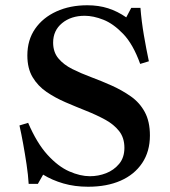

<svg xmlns="http://www.w3.org/2000/svg" viewBox="-20 -700 645 730"><path d="M182 -538Q182 -502 202 -478Q222 -454 255 -437.5Q288 -421 327 -406.5Q366 -392 405 -374.5Q444 -357 477.5 -333.5Q511 -310 530.5 -274Q550 -238 550 -185Q550 -124 520.5 -80Q491 -36 438.5 -13Q386 10 315 10Q264 10 221 -2.5Q178 -15 144 -36L124 -1H89Q87 -35 81 -75Q75 -115 68 -153.5Q61 -192 54 -223L87 -233Q120 -156 160.5 -111.5Q201 -67 243 -48.5Q285 -30 322 -30Q354 -30 383.5 -41.5Q413 -53 433 -77Q453 -101 453 -138Q453 -176 433 -201.5Q413 -227 380 -245Q347 -263 308 -278.5Q269 -294 229.5 -311Q190 -328 157 -350.5Q124 -373 104 -406.5Q84 -440 84 -489Q84 -548 113.5 -590.5Q143 -633 194.5 -656.5Q246 -680 312 -680Q355 -680 391 -668.5Q427 -657 460 -634L479 -670H514Q518 -619 527 -566.5Q536 -514 546 -467L513 -457Q486 -532 448.5 -571Q411 -610 373 -625Q335 -640 302 -640Q250 -640 216 -612Q182 -584 182 -538Z"/></svg>

Font: Brygada 1918 SemiBold
Style: Regular
Weight: 600
Designer: Mateusz Machalski | Borys Kosmynka | Przemek Hoffer
Foundry: NIEPODLEGLA 2018
Version: Version 3.006